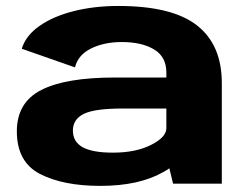

<svg xmlns="http://www.w3.org/2000/svg" viewBox="-20 -616 828 644"><path d="M560.5 0 548 -51.5Q538.5 -44.5 527 -38.5Q446 7.5 316.5 7.5Q192 7.5 114.2 -32.5Q36.5 -72.5 36.5 -175.5Q36.5 -272.5 118.5 -314.2Q200.5 -356 365 -356H538V-372.5Q538 -425.5 496.8 -450.2Q455.5 -475 388.5 -475Q329 -475 285.2 -453.2Q241.5 -431.5 231.5 -390L53 -452.5Q66.5 -497 112.8 -529.2Q159 -561.5 227.8 -578.8Q296.5 -596 376.5 -596Q557.5 -596 640.8 -530.8Q724 -465.5 724 -337.5V0ZM538 -186V-252H390.5Q297.5 -252 261 -234Q224.5 -216 224.5 -178Q224.5 -140.5 257.2 -122.2Q290 -104 359 -104Q435.5 -104 486.8 -130Q538 -156 538 -186Z"/></svg>

Font: Anybody ExtraExpanded Regular
Style: Bold
Weight: 700
Width: 8
Designer: Tyler Finck
Foundry: Etcetera Type Company
Version: Version 1.010; ttfautohint (v1.8.3) -l 8 -r 50 -G 200 -x 14 